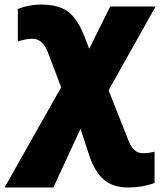

<svg xmlns="http://www.w3.org/2000/svg" viewBox="-46 -582 712 842"><path d="M132.8 -562Q210.9 -562 252.9 -530.5Q294.9 -499 325.2 -419.9L345.2 -368.2L437 -553.2H636.2L430.2 -186L518.1 36.1Q539.1 89.8 580.1 89.8Q606.4 89.8 631.8 83V220.2Q579.1 240.2 514.2 240.2Q448.7 240.2 407.7 204.3Q366.7 168.5 342.8 91.8L307.1 -17.1L188 240.2H-25.9L222.2 -199.2L164.1 -352.1Q140.6 -412.1 97.2 -412.1Q67.4 -412.1 32.2 -399.9V-543Q83.5 -562 132.8 -562Z"/></svg>

Font: OpenSansExtrabold
Style: Regular
Weight: 800
Foundry: Ascender Corporation
Version: Version 1.10